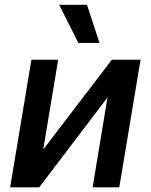

<svg xmlns="http://www.w3.org/2000/svg" viewBox="-20 -801 644 821"><path d="M164.8 -161.6 228.7 -545.5H114.3L23.4 0H147.7L439.6 -384.2L376.1 0H490.1L581 -545.5H458.1ZM233 -780.5 315 -617.5H405.5L351.9 -780.5Z"/></svg>

Font: Magic Ui Pro Semi Bold
Style: Italic
Weight: 600
Italic angle: -9.39999°
Designer: Stefan Endress, Andreas Faust
Version: Version 1.000;FEAKit 1.0